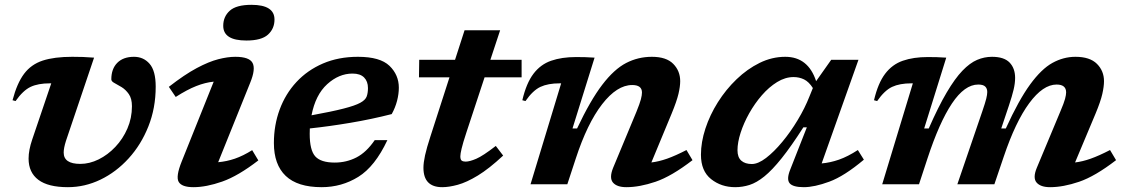

<svg xmlns="http://www.w3.org/2000/svg" viewBox="-20 -764 4665 796"><path d="M625.5 -405Q625.5 -316 595.2 -240Q565 -164 513.2 -107.2Q461.5 -50.5 396.5 -19.2Q331.5 12 261.5 12Q179.5 12 139 -18.5Q98.5 -49 98.5 -106.5Q98.5 -141.5 113.5 -185.5L192.5 -418.5H187Q138 -418.5 106.8 -403.8Q75.5 -389 44.5 -345L32 -348.5Q50.5 -419 79.8 -458Q109 -497 157 -512.8Q205 -528.5 279.5 -528.5Q304.5 -528.5 323.8 -527.8Q343 -527 370 -525L253.5 -180Q244 -150 244 -131.5Q244 -84.5 313 -84.5Q351 -84.5 389 -103.2Q427 -122 458.2 -155Q489.5 -188 508.2 -231.2Q527 -274.5 527 -323.5Q527 -355.5 514 -374Q501 -392.5 484.2 -402.8Q467.5 -413 454.5 -419.8Q441.5 -426.5 441.5 -435Q441.5 -478.5 466.2 -503.5Q491 -528.5 535.5 -528.5Q575 -528.5 600.2 -499.5Q625.5 -470.5 625.5 -405Z M905.5 -657Q905.5 -695 932.5 -719.5Q959.5 -744 1022.5 -744Q1118 -744 1118 -683Q1118 -645 1091 -620.5Q1064 -596 1001.5 -596Q905.5 -596 905.5 -657ZM733.5 -95 866 -425.5Q831 -422 793.5 -407.2Q756 -392.5 708.5 -362L680 -404Q745.5 -455 795.8 -481.8Q846 -508.5 885 -518.5Q924 -528.5 955.5 -528.5Q1013.5 -528.5 1027 -503.2Q1040.5 -478 1017.5 -421.5L884.5 -91.5Q919.5 -94.5 953.8 -106.2Q988 -118 1025.5 -141.5L1051 -99Q967.5 -34.5 901.2 -11.2Q835 12 782 12Q733.5 12 720.8 -10Q708 -32 733.5 -95Z M1586 -183Q1534.5 -73.5 1465.5 -30.8Q1396.5 12 1313.5 12Q1213.5 12 1164.5 -34.8Q1115.5 -81.5 1115.5 -171Q1115.5 -245 1139.5 -310Q1163.5 -375 1209 -424Q1254.5 -473 1319 -500.8Q1383.5 -528.5 1464 -528.5Q1556 -528.5 1594.8 -491Q1633.5 -453.5 1633.5 -400.5Q1633.5 -374.5 1626.2 -346.2Q1619 -318 1604 -291Q1520 -269.5 1432.2 -254.8Q1344.5 -240 1264.5 -231.5Q1264 -220.5 1264 -209Q1264 -141 1287.2 -115.5Q1310.5 -90 1367.5 -90Q1416 -90 1457.5 -111.2Q1499 -132.5 1533.5 -183ZM1441.5 -459Q1385 -459 1336.5 -415Q1288 -371 1271.5 -286Q1356.5 -301.5 1404.2 -313.8Q1452 -326 1473.5 -337.8Q1495 -349.5 1500.2 -364Q1505.5 -378.5 1505.5 -399Q1505.5 -426.5 1489.5 -442.8Q1473.5 -459 1441.5 -459Z M1913.5 -214.5Q1899 -170.5 1893.8 -148.2Q1888.5 -126 1888.5 -116Q1888.5 -102.5 1894 -98.2Q1899.5 -94 1910.5 -94Q1927 -94 1954.5 -105.8Q1982 -117.5 2035.5 -159L2066 -119Q2007.5 -64.5 1961 -36.2Q1914.5 -8 1878 2Q1841.5 12 1813.5 12Q1735.5 12 1735.5 -68.5Q1735.5 -89.5 1742.2 -120.2Q1749 -151 1764.5 -198.5L1843.5 -443.5H1717L1718 -516H1866.5L1906 -638.5H2053.5L2013 -516H2142.5V-443.5H1989Z M2158.5 -345 2145.5 -348.5Q2162 -419 2191.5 -458Q2221 -497 2265 -512.2Q2309 -527.5 2368.5 -527.5Q2390 -527.5 2406 -527Q2422 -526.5 2445 -525L2353.5 -231.5H2372.5Q2427.5 -348 2476.8 -412.5Q2526 -477 2575.8 -502.8Q2625.5 -528.5 2682.5 -528.5Q2742.5 -528.5 2771.2 -499.2Q2800 -470 2800 -427.5Q2800 -405.5 2792.8 -374.8Q2785.5 -344 2764.5 -293L2680.5 -90.5Q2711 -94 2745.8 -106.2Q2780.5 -118.5 2826 -142L2851 -100Q2764 -33 2697.8 -10.5Q2631.5 12 2577 12Q2537.5 12 2521.2 -7.2Q2505 -26.5 2522 -68.5L2618.5 -300.5Q2632.5 -335 2637 -352.2Q2641.5 -369.5 2641.5 -380.5Q2641.5 -411.5 2601 -411.5Q2538 -411.5 2476.2 -331.8Q2414.5 -252 2367 -106.5L2332 0H2179.5L2306.5 -418.5H2300.5Q2252 -418.5 2220.5 -403.8Q2189 -389 2158.5 -345Z M3256 -60.5 3325 -236H3310.5Q3260 -157 3220.5 -107.8Q3181 -58.5 3148.8 -32.5Q3116.5 -6.5 3087.2 2.8Q3058 12 3028 12Q2970 12 2928 -21.5Q2886 -55 2886 -122.5Q2886 -174.5 2904.5 -231Q2923 -287.5 2956.2 -340.2Q2989.5 -393 3033.8 -435.5Q3078 -478 3129.2 -503.2Q3180.5 -528.5 3235.5 -528.5Q3330.5 -528.5 3363.5 -427.5L3426 -516H3539L3386.5 -86.5Q3422 -89.5 3458.5 -102.2Q3495 -115 3536.5 -142L3561.5 -102Q3480 -33.5 3418.2 -10.8Q3356.5 12 3312.5 12Q3267.5 12 3253.8 -4.2Q3240 -20.5 3256 -60.5ZM3037.5 -141Q3037.5 -112 3053.2 -98Q3069 -84 3097 -84Q3123 -84 3156 -109.2Q3189 -134.5 3223.2 -175.8Q3257.5 -217 3287.2 -266.5Q3317 -316 3336 -364.5L3350 -399Q3333.5 -425 3313.5 -434.8Q3293.5 -444.5 3270 -444.5Q3235.5 -444.5 3201.8 -423.8Q3168 -403 3138.5 -369Q3109 -335 3086.2 -294.5Q3063.5 -254 3050.5 -213.8Q3037.5 -173.5 3037.5 -141Z M4607 -100Q4520 -33 4454 -10.5Q4388 12 4333.5 12Q4294 12 4277.5 -7.2Q4261 -26.5 4278.5 -68.5L4376.5 -303Q4391 -337 4395.5 -354Q4400 -371 4400 -381Q4400 -413.5 4360.5 -413.5Q4304 -413.5 4247 -336.2Q4190 -259 4141 -113.5L4102.5 0H3949L4052.5 -302.5Q4064.5 -337.5 4068.8 -354.8Q4073 -372 4073 -382.5Q4073 -397 4064.5 -405.2Q4056 -413.5 4035.5 -413.5Q3979 -413.5 3926.5 -334.8Q3874 -256 3825 -106.5L3790 0H3637.5L3764.5 -418.5H3758.5Q3710 -418.5 3678.5 -403.8Q3647 -389 3616.5 -345L3603.5 -348.5Q3620 -419 3649.5 -458Q3679 -497 3723 -512.2Q3767 -527.5 3826.5 -527.5Q3848 -527.5 3864 -527Q3880 -526.5 3903 -525L3811.5 -231.5H3830.5Q3870.5 -322.5 3904.8 -380.5Q3939 -438.5 3970 -470.8Q4001 -503 4031 -515.8Q4061 -528.5 4092.5 -528.5Q4142.5 -528.5 4165.5 -504.8Q4188.5 -481 4188.5 -441Q4188.5 -418.5 4182.2 -392.2Q4176 -366 4163 -327L4131 -231.5H4150Q4203.5 -349 4250.5 -413.5Q4297.5 -478 4343.2 -503.2Q4389 -528.5 4438.5 -528.5Q4498.5 -528.5 4527.8 -499.2Q4557 -470 4557 -427.5Q4557 -405.5 4550 -374.5Q4543 -343.5 4522 -293L4437 -90.5Q4467.5 -94 4502 -106.2Q4536.5 -118.5 4582 -142Z"/></svg>

Font: Newsreader Caption SemiBold
Style: Italic
Weight: 600
Italic angle: -17°
Designer: Hugues Gentile
Foundry: Production Type
Version: Version 1.001